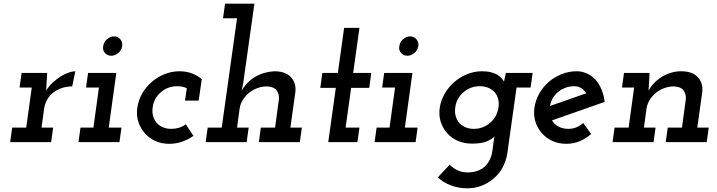

<svg xmlns="http://www.w3.org/2000/svg" viewBox="-20 -770 3883 1040"><path d="M46 -79 35 0H257L268 -79H205L219 -182Q223 -208 235.5 -230Q248 -252 268 -268Q288 -284 314.5 -293Q341 -302 371 -302L388 -384Q373 -384 352.5 -377Q332 -370 310 -357Q288 -343 266.5 -323.5Q245 -304 230 -279Q232 -303 232.5 -322.5Q233 -342 235 -366L236 -375H97L86 -296H152L122 -79Z M416 -79 405 0H627L638 -79H569L610 -375H457L446 -296H516L486 -79ZM539 -520Q535 -497 549 -482.5Q563 -468 583 -468Q602 -468 620 -482.5Q638 -497 642 -520Q645 -543 631 -558Q617 -573 598 -573Q578 -573 560 -558Q542 -543 539 -520Z M1028 -34 986 -97Q969 -84 949.5 -78Q930 -72 908 -72Q885 -72 866.5 -79Q848 -86 835 -98Q818 -114 810.5 -137.5Q803 -161 807 -188Q810 -213 821.5 -234Q833 -255 851 -270Q869 -286 891.5 -294.5Q914 -303 940 -303Q954 -303 967 -300.5Q980 -298 992 -292L982 -225H1056L1073 -341Q1050 -361 1019.5 -372.5Q989 -384 952 -384Q910 -384 871.5 -368.5Q833 -353 802 -326Q771 -300 750.5 -264Q730 -228 724 -188Q718 -147 729 -111.5Q740 -76 764 -49Q787 -22 821 -6.5Q855 9 897 9Q933 9 966 -2.5Q999 -14 1028 -34Z M1393 -79 1382 0H1604L1615 -79H1553L1580 -272Q1585 -322 1555 -353Q1525 -384 1466 -384Q1409 -381 1363.5 -354.5Q1318 -328 1289 -279L1298 -324L1358 -750H1199L1188 -671H1264L1181 -79H1105L1094 0H1316L1327 -79H1264L1278 -182Q1282 -208 1296 -230Q1310 -252 1330 -268Q1350 -284 1375 -293Q1400 -302 1426 -302Q1464 -300 1478.5 -280.5Q1493 -261 1491 -234L1470 -79Z M1844 -619 1810 -375H1726L1715 -294H1799L1758 0H1916L1927 -79H1852L1882 -294H1980L1991 -375H1893L1927 -619Z M2020 -79 2009 0H2231L2242 -79H2173L2214 -375H2061L2050 -296H2120L2090 -79ZM2143 -520Q2139 -497 2153 -482.5Q2167 -468 2187 -468Q2206 -468 2224 -482.5Q2242 -497 2246 -520Q2249 -543 2235 -558Q2221 -573 2202 -573Q2182 -573 2164 -558Q2146 -543 2143 -520Z M2720 -375Q2718 -363 2715 -351Q2712 -339 2710 -328Q2705 -337 2696 -347Q2687 -357 2674 -365Q2660 -373 2639.5 -378.5Q2619 -384 2591 -384Q2549 -384 2510 -368Q2471 -352 2440 -325Q2409 -298 2388.5 -262Q2368 -226 2362 -187Q2356 -147 2367 -111.5Q2378 -76 2401 -50Q2424 -23 2459 -7.5Q2494 8 2536 8Q2589 8 2617.5 -4.5Q2646 -17 2659 -31Q2657 -25 2656.5 -20.5Q2656 -16 2655 -11L2647 47Q2644 72 2633 95Q2622 118 2605 133Q2587 149 2563 156.5Q2539 164 2513 164Q2484 164 2459.5 153Q2435 142 2416 122L2352 190Q2379 218 2422 234Q2465 250 2510 250Q2552 250 2587.5 236.5Q2623 223 2654 197Q2684 172 2703 136Q2722 100 2728 60L2778 -296H2854L2865 -375ZM2446 -188Q2449 -213 2460.5 -234Q2472 -255 2490 -270Q2508 -286 2530.5 -294.5Q2553 -303 2579 -303Q2605 -303 2625 -294.5Q2645 -286 2659 -271Q2672 -256 2678 -234.5Q2684 -213 2680 -188Q2677 -164 2665.5 -142.5Q2654 -121 2636 -106Q2618 -90 2595.5 -81Q2573 -72 2547 -72Q2524 -72 2505.5 -79Q2487 -86 2474 -98Q2457 -114 2449.5 -137Q2442 -160 2446 -188Z M3091 -303Q3112 -303 3128.5 -292.5Q3145 -282 3156 -265Q3107 -248 3058 -230.5Q3009 -213 2959 -196Q2963 -219 2974.5 -238.5Q2986 -258 3003 -272Q3020 -286 3042.5 -294.5Q3065 -303 3091 -303ZM3255 -218Q3251 -254 3238.5 -284.5Q3226 -315 3207 -337Q3187 -359 3160.5 -371.5Q3134 -384 3103 -384Q3061 -384 3022.5 -368.5Q2984 -353 2953 -327Q2922 -300 2901.5 -264Q2881 -228 2875 -188Q2869 -147 2880 -111.5Q2891 -76 2915 -49Q2938 -22 2972 -6.5Q3006 9 3048 9Q3086 9 3119.5 -5Q3153 -19 3182 -44Q3171 -59 3160.5 -74Q3150 -89 3139 -104Q3123 -89 3102.5 -80.5Q3082 -72 3059 -72Q3028 -72 3005 -84.5Q2982 -97 2970 -118Q3042 -143 3113 -168Q3184 -193 3255 -218Z M3597 -79 3586 0H3808L3819 -79H3757L3784 -272Q3789 -322 3759 -353Q3729 -384 3670 -384Q3616 -384 3568 -355.5Q3520 -327 3493 -279Q3495 -303 3495.5 -322.5Q3496 -342 3498 -366L3499 -375H3360L3349 -296H3415L3385 -79H3309L3298 0H3520L3531 -79H3468L3482 -182Q3486 -208 3500 -230Q3514 -252 3534 -268Q3554 -284 3579 -293Q3604 -302 3630 -302Q3668 -300 3682.5 -280.5Q3697 -261 3695 -234L3674 -79Z"/></svg>

Font: Josefin Slab Thin
Style: Bold Italic
Weight: 700
Italic angle: -12°
Version: Version 2.000